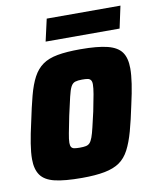

<svg xmlns="http://www.w3.org/2000/svg" viewBox="-78 -727 640 795"><g transform="rotate(-10 242.0 -329.5)"><path d="M203 8Q130 8 88.5 -2Q47 -12 29.5 -37Q12 -62 12 -104Q12 -132 18 -169.5Q24 -207 35 -255Q48 -318 60 -363.5Q72 -409 88 -439Q104 -469 128.5 -486.5Q153 -504 191.5 -511Q230 -518 287 -518Q360 -518 401.5 -507.5Q443 -497 460.5 -472.5Q478 -448 478 -404Q478 -377 472.5 -340Q467 -303 456 -255Q443 -192 430.5 -147Q418 -102 402 -71.5Q386 -41 361.5 -24Q337 -7 298.5 0.5Q260 8 203 8ZM216 -117Q231 -117 241 -119Q251 -121 257.5 -128Q264 -135 269.5 -150Q275 -165 281 -190.5Q287 -216 296 -255Q305 -299 309.5 -325Q314 -351 314 -366Q314 -378 309.5 -384Q305 -390 296.5 -391.5Q288 -393 273 -393Q255 -393 244 -389.5Q233 -386 226 -373Q219 -360 212.5 -332Q206 -304 195 -255Q186 -210 181 -184Q176 -158 176 -144Q176 -132 180 -126Q184 -120 193 -118.5Q202 -117 216 -117ZM152 -574 173 -667H483L463 -574Z"/></g></svg>

Font: Saira SemiCondensed ExtraBold
Style: Italic
Weight: 800
Width: 4
Italic angle: -12°
Designer: Hector Gatti with collaboration of the Omnibus-Type team
Foundry: Omnibus-Type
Version: Version 1.101